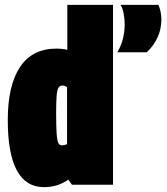

<svg xmlns="http://www.w3.org/2000/svg" viewBox="-20 -760 689 790"><path d="M276 0 261 -21Q218 10 161 10Q12 10 12 -266Q12 -409 62.5 -484.5Q113 -560 212 -560Q235 -560 257 -555V-740H445V0ZM256 -167V-401Q247 -408 236 -408Q226 -408 220.5 -399Q215 -390 213 -365.5Q211 -341 211 -293Q211 -239 213 -210.5Q215 -182 220 -172Q225 -162 234 -162Q239 -162 245.5 -163.5Q252 -165 256 -167ZM463 -545Q480 -575 486.5 -603.5Q493 -632 493 -660Q493 -684 488.5 -706Q484 -728 476 -740H632Q638 -725 641 -710Q644 -695 644 -680Q644 -640 628 -605.5Q612 -571 584 -545Z"/></svg>

Font: Georama Condensed Black
Style: Regular
Weight: 900
Width: 3
Designer: Jean-Baptiste Levee
Foundry: Production Type
Version: Version 1.000